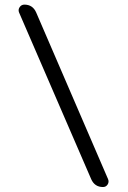

<svg xmlns="http://www.w3.org/2000/svg" viewBox="-20 -750 540 811"><path d="M365.2 6.8 60.5 -697.3Q55.7 -709 63 -719.7Q70.3 -730.5 83 -730.5Q118.2 -730.5 132.8 -697.3L436.5 6.8Q441.4 18.6 434.6 29.3Q427.7 40 415 40Q379.9 40 365.2 6.8Z"/></svg>

Font: Rounded-X Mgen+ 1mn regular
Style: Regular
Weight: 400
Designer: [Source Han Sans]
Ryoko NISHIZUKA  (kana & ideographs); Paul D. Hunt (Latin, Greek & Cyrillic); Wenlong ZHANG  (bopomofo
Version: Version 1.059.20150602